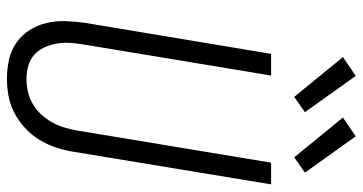

<svg xmlns="http://www.w3.org/2000/svg" viewBox="-260 -752 1021 540"><g transform="rotate(90 250.0 -482.5)"><path d="M202 8Q174 8 147.5 2Q121 -4 100 -19Q79 -34 65 -56Q51 -78 45 -104Q39 -130 40 -157.5Q41 -185 45 -213L132 -735H193L105 -204Q102 -185 101 -166Q100 -147 103.5 -129.5Q107 -112 114.5 -96Q122 -80 135 -68.5Q148 -57 166 -52Q184 -47 203 -47Q220 -47 238 -51Q256 -55 272.5 -64.5Q289 -74 302 -88Q315 -102 324 -118Q333 -134 338.5 -151.5Q344 -169 347 -186L438 -735H499L407 -177Q403 -153 395 -129Q387 -105 373.5 -83Q360 -61 340.5 -43Q321 -25 298 -13Q275 -1 250.5 3.5Q226 8 202 8ZM423 -800 311 -937 364 -973 466 -830ZM253 -800 141 -937 194 -973 296 -830Z"/></g></svg>

Font: Iosevka SS04 Light
Style: Italic
Weight: 300
Italic angle: -9°
Monospace: yes
Designer: Belleve Invis
Foundry: Belleve Invis
Version: Version 19.0.0; ttfautohint (v1.8.4)